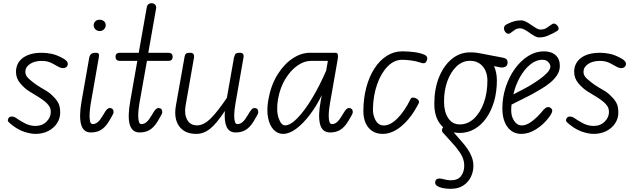

<svg xmlns="http://www.w3.org/2000/svg" viewBox="-20 -832 3984 1206"><path d="M203 9Q174 9 135.8 -3Q97.5 -15 62 -42Q43.5 -55.5 34 -65.5Q24.5 -75.5 33.5 -89.5Q39 -100 54 -100Q69 -100 84 -89Q101 -76.5 133.8 -58.8Q166.5 -41 203 -41Q245 -41 272 -67.8Q299 -94.5 299 -128Q299 -151.5 287.8 -167.2Q276.5 -183 262 -194.5Q246.5 -207.5 221 -223.2Q195.5 -239 165 -257.5Q134.5 -276.5 107.5 -308.2Q80.5 -340 80.5 -380.5Q80.5 -435.5 123.2 -468Q166 -500.5 243.5 -500.5Q272 -500.5 304.8 -493.8Q337.5 -487 376.5 -465Q396.5 -454 403 -441.8Q409.5 -429.5 402 -417Q395.5 -406.5 381 -404.5Q366.5 -402.5 348.5 -412Q336 -419 307.8 -434.2Q279.5 -449.5 243.5 -449.5Q196.5 -449.5 167.8 -429.8Q139 -410 139 -380.5Q139 -356.5 161.5 -336.8Q184 -317 207 -300.5Q237.5 -280.5 264.8 -265.2Q292 -250 315 -225.5Q334 -207.5 346 -185.2Q358 -163 358 -124.5Q358 -88 338 -57.5Q318 -27 283 -9Q248 9 203 9Z M606 -637Q590 -637 579.2 -647.8Q568.5 -658.5 568.5 -673.5Q568.5 -688 578.5 -698Q588.5 -708 606 -708Q621.5 -708 632.8 -698.8Q644 -689.5 644 -673.5Q644 -658.5 633 -647.8Q622 -637 606 -637ZM551 0Q526.5 0 511.2 -13Q496 -26 489.2 -51Q482.5 -76 483.2 -112Q484 -148 492 -194L540 -467Q542 -479 546.8 -486.5Q551.5 -494 560.2 -497.2Q569 -500.5 582 -500.5Q596.5 -500.5 600 -493.8Q603.5 -487 600.5 -470L549 -176Q545.5 -153 543.2 -124Q541 -95 544.8 -73.8Q548.5 -52.5 562 -52.5Q579.5 -52.5 594.2 -65Q609 -77.5 626 -106.5L634.5 -120.5Q644.5 -138.5 652.5 -146Q660.5 -153.5 670.5 -153.5Q680.5 -153.5 687 -147Q693.5 -140.5 693.5 -127.5Q693.5 -120 684 -104Q674.5 -88 663 -68Q641.5 -33 615 -16.5Q588.5 0 551 0Z M857 0Q832 0 816.5 -13.5Q801 -27 794.2 -52.5Q787.5 -78 788.8 -114.8Q790 -151.5 798.5 -198.5L842.5 -449.5H737Q719 -449.5 712.2 -456.5Q705.5 -463.5 705.5 -475.5Q705.5 -487 711.8 -493.8Q718 -500.5 736.5 -500.5H851.5L902 -786.5Q904.5 -799.5 912.8 -805.8Q921 -812 931 -812Q940.5 -812 947.8 -808Q955 -804 958.8 -796.5Q962.5 -789 960.5 -778.5L911.5 -500.5H1033.5Q1052 -500.5 1058.2 -493.8Q1064.5 -487 1064.5 -475.5Q1064.5 -463.5 1058.2 -456.5Q1052 -449.5 1033.5 -449.5H903L855.5 -182Q852.5 -165.5 850.2 -143.5Q848 -121.5 848.2 -100.8Q848.5 -80 853 -66.2Q857.5 -52.5 868 -52.5Q885.5 -52.5 900.2 -65Q915 -77.5 932 -106.5L940.5 -120.5Q950.5 -138.5 958.5 -146Q966.5 -153.5 976.5 -153.5Q986.5 -153.5 993 -147Q999.5 -140.5 999.5 -127.5Q999.5 -120 990 -104Q980.5 -88 969 -68Q947.5 -33 921 -16.5Q894.5 0 857 0Z M1213 9Q1139.5 9 1105 -39.5Q1070.5 -88 1085 -169.5L1139.5 -476Q1140.5 -482 1145 -491.2Q1149.5 -500.5 1173 -500.5Q1192 -500.5 1196.2 -491Q1200.5 -481.5 1199 -473L1145.5 -167.5Q1136.5 -116 1155.5 -80.2Q1174.5 -44.5 1218 -44.5Q1259.5 -44.5 1303.5 -88Q1347.5 -131.5 1405 -217.5L1450 -472Q1451 -477.5 1456.2 -489Q1461.5 -500.5 1484.5 -500.5Q1504 -500.5 1507.8 -491.5Q1511.5 -482.5 1510 -474L1459 -182Q1456 -165.5 1453.5 -143.5Q1451 -121.5 1451.2 -100.8Q1451.5 -80 1456 -66.2Q1460.5 -52.5 1471.5 -52.5Q1488.5 -52.5 1503.2 -65Q1518 -77.5 1535 -106.5L1543.5 -120.5Q1554 -138.5 1561.8 -146Q1569.5 -153.5 1579.5 -153.5Q1589.5 -153.5 1596 -147Q1602.5 -140.5 1602.5 -127.5Q1602.5 -120 1593.2 -104Q1584 -88 1572 -68Q1550.5 -33 1524 -16.5Q1497.5 0 1460.5 0Q1419.5 0 1403.5 -35.2Q1387.5 -70.5 1392.5 -135Q1338.5 -53.5 1298.5 -22.2Q1258.5 9 1213 9Z M1758 9Q1724 9 1698.8 -17.2Q1673.5 -43.5 1663.8 -92.2Q1654 -141 1666 -208Q1682.5 -298.5 1723.5 -364Q1764.5 -429.5 1818.2 -465Q1872 -500.5 1926.5 -500.5H2087Q2099.5 -500.5 2102 -489.2Q2104.5 -478 2101 -458.5L2052.5 -182Q2049.5 -165.5 2047 -143.5Q2044.5 -121.5 2044.8 -100.8Q2045 -80 2049.5 -66.2Q2054 -52.5 2065 -52.5Q2082 -52.5 2096.8 -65Q2111.5 -77.5 2128.5 -106.5L2137 -120.5Q2147.5 -138.5 2155.2 -146Q2163 -153.5 2173 -153.5Q2183 -153.5 2189.5 -147Q2196 -140.5 2196 -127.5Q2196 -120 2186.8 -104Q2177.5 -88 2165.5 -68Q2144 -33 2117.5 -16.5Q2091 0 2053.5 0Q2003.5 0 1990.2 -52.5Q1977 -105 1994.5 -198.5L2001.5 -235Q1968 -166 1926 -110.8Q1884 -55.5 1840.5 -23.2Q1797 9 1758 9ZM1770 -44.5Q1804 -44.5 1848.2 -90Q1892.5 -135.5 1939.5 -213.2Q1986.5 -291 2028.5 -387.5L2039.5 -449.5H1931.5Q1890.5 -449.5 1848.2 -420Q1806 -390.5 1773 -337Q1740 -283.5 1726.5 -211Q1714 -136.5 1730 -90.5Q1746 -44.5 1770 -44.5Z M2384.5 9Q2327 9 2294.8 -30Q2262.5 -69 2262.5 -134Q2262.5 -214 2280.8 -282.5Q2299 -351 2332 -402Q2365 -453 2409.5 -481.2Q2454 -509.5 2506.5 -509.5Q2542 -509.5 2579 -505Q2616 -500.5 2640.5 -490.5Q2651.5 -487 2657.2 -480.8Q2663 -474.5 2663.8 -466.8Q2664.5 -459 2660 -450Q2654.5 -436.5 2643.8 -435Q2633 -433.5 2615.5 -440.5Q2593.5 -448 2562.5 -452.2Q2531.5 -456.5 2506.5 -456.5Q2455.5 -456.5 2414.5 -414.5Q2373.5 -372.5 2349 -302.8Q2324.5 -233 2322.5 -149Q2321.5 -107.5 2339.5 -75.8Q2357.5 -44 2391 -44Q2433 -44 2478 -90Q2523 -136 2559 -210Q2563.5 -218.5 2573.2 -219.2Q2583 -220 2596 -213Q2606 -208 2610 -199.2Q2614 -190.5 2610 -183.5Q2565 -94 2505 -42.5Q2445 9 2384.5 9Z M2810.5 354Q2784 354 2762 349.5Q2740 345 2726.8 336.5Q2713.5 328 2713.5 316Q2713.5 298.5 2724.5 293Q2735.5 287.5 2752.5 290.5Q2767 293 2780.8 296.8Q2794.5 300.5 2810.5 300.5Q2856.5 300.5 2876.2 273.5Q2896 246.5 2896 209Q2896 181 2885.2 156.2Q2874.5 131.5 2852.5 103.5Q2836.5 83 2809.5 53.5Q2782.5 24 2762 1Q2752 -10.5 2758.8 -25.2Q2765.5 -40 2780 -40Q2787 -40 2792.8 -40.2Q2798.5 -40.5 2806.5 -29.5Q2814.5 -19 2829.5 -1Q2844.5 17 2860.8 35.2Q2877 53.5 2888 66.5Q2902.5 83 2917.8 105.2Q2933 127.5 2943.2 154Q2953.5 180.5 2953.5 210Q2953.5 246 2937.8 279Q2922 312 2890.5 333Q2859 354 2810.5 354Z M2868 3Q2793.5 3 2750.8 -45.8Q2708 -94.5 2708 -179.5Q2708 -273 2737.2 -346Q2766.5 -419 2817.2 -461Q2868 -503 2932 -503Q2941.5 -503 2950.8 -502.8Q2960 -502.5 2971 -501.2Q2982 -500 2995.5 -497Q2997.5 -497 3013.5 -493.8Q3029.5 -490.5 3061 -484.5Q3092.5 -478.5 3140 -469.5Q3156.5 -466 3162.5 -458.5Q3168.5 -451 3168.5 -440.5Q3168.5 -419.5 3153 -412.2Q3137.5 -405 3116 -410L3083 -417Q3091.5 -398.5 3096.2 -375.8Q3101 -353 3101 -327Q3101 -255.5 3083.5 -195.2Q3066 -135 3034.5 -90.5Q3003 -46 2960.5 -21.5Q2918 3 2868 3ZM2868 -50.5Q2918 -50.5 2957.2 -87.2Q2996.5 -124 3019 -186.2Q3041.5 -248.5 3041.5 -325.5Q3041.5 -380.5 3012 -415.2Q2982.5 -450 2932 -450Q2885 -450 2848.2 -415.5Q2811.5 -381 2790.2 -323Q2769 -265 2769 -194Q2769 -130.5 2795 -90.5Q2821 -50.5 2868 -50.5Z M3366 -597Q3353 -597 3337.8 -605.5Q3322.5 -614 3306.8 -625.5Q3291 -637 3275.8 -645.5Q3260.5 -654 3247 -654Q3228 -654 3214.8 -645.2Q3201.5 -636.5 3185.5 -624Q3178.5 -619 3171.5 -620Q3164.5 -621 3158.5 -626.2Q3152.5 -631.5 3149 -639.2Q3145.5 -647 3145.5 -655Q3145.5 -663.5 3150.8 -670.2Q3156 -677 3174.5 -685Q3192 -693.5 3211.2 -698.8Q3230.5 -704 3254 -704Q3268.5 -704 3284.8 -695.2Q3301 -686.5 3317 -675.2Q3333 -664 3347.8 -655.2Q3362.5 -646.5 3374.5 -646.5Q3399.5 -646.5 3413.5 -656.8Q3427.5 -667 3446.5 -679.5Q3457 -686.5 3466.8 -682.2Q3476.5 -678 3482.8 -669.2Q3489 -660.5 3489 -653.5Q3489 -644.5 3481.5 -639Q3474 -633.5 3456 -624Q3437.5 -615 3416.5 -606Q3395.5 -597 3366 -597Z M3255.5 9Q3199.5 9 3167.5 -34.5Q3135.5 -78 3135.5 -151Q3135.5 -221 3156.8 -285.5Q3178 -350 3214.5 -400.5Q3251 -451 3297.8 -480.2Q3344.5 -509.5 3396 -509.5Q3443 -509.5 3469.8 -485.5Q3496.5 -461.5 3496.5 -418.5Q3496.5 -387 3479.5 -360.8Q3462.5 -334.5 3436.5 -313.2Q3410.5 -292 3382.8 -275.5Q3355 -259 3333 -246.5Q3303.5 -230 3262.2 -209.8Q3221 -189.5 3193 -175Q3192 -166 3191.5 -156.8Q3191 -147.5 3191 -138Q3191 -100 3210 -72Q3229 -44 3257 -44Q3286.5 -44 3319.2 -68.5Q3352 -93 3382.5 -128.5Q3402 -154 3415.2 -158Q3428.5 -162 3438 -154.5Q3445 -150 3447.8 -143.2Q3450.5 -136.5 3446.2 -124.8Q3442 -113 3427 -93.5Q3393.5 -49 3347.2 -20Q3301 9 3255.5 9ZM3204.5 -239Q3226 -250.5 3251.5 -263.5Q3277 -276.5 3299.5 -289Q3335 -310 3366.5 -332.2Q3398 -354.5 3417.5 -375.5Q3437 -396.5 3437 -414Q3437 -428 3424 -442.2Q3411 -456.5 3387.5 -456.5Q3347 -456.5 3310.2 -426.5Q3273.5 -396.5 3245.8 -347Q3218 -297.5 3204.5 -239Z M3709 9Q3680 9 3641.8 -3Q3603.5 -15 3568 -42Q3549.5 -55.5 3540 -65.5Q3530.5 -75.5 3539.5 -89.5Q3545 -100 3560 -100Q3575 -100 3590 -89Q3607 -76.5 3639.8 -58.8Q3672.5 -41 3709 -41Q3751 -41 3778 -67.8Q3805 -94.5 3805 -128Q3805 -151.5 3793.8 -167.2Q3782.5 -183 3768 -194.5Q3752.5 -207.5 3727 -223.2Q3701.5 -239 3671 -257.5Q3640.5 -276.5 3613.5 -308.2Q3586.5 -340 3586.5 -380.5Q3586.5 -435.5 3629.2 -468Q3672 -500.5 3749.5 -500.5Q3778 -500.5 3810.8 -493.8Q3843.5 -487 3882.5 -465Q3902.5 -454 3909 -441.8Q3915.5 -429.5 3908 -417Q3901.5 -406.5 3887 -404.5Q3872.5 -402.5 3854.5 -412Q3842 -419 3813.8 -434.2Q3785.5 -449.5 3749.5 -449.5Q3702.5 -449.5 3673.8 -429.8Q3645 -410 3645 -380.5Q3645 -356.5 3667.5 -336.8Q3690 -317 3713 -300.5Q3743.5 -280.5 3770.8 -265.2Q3798 -250 3821 -225.5Q3840 -207.5 3852 -185.2Q3864 -163 3864 -124.5Q3864 -88 3844 -57.5Q3824 -27 3789 -9Q3754 9 3709 9Z"/></svg>

Font: Edu AU VIC WA NT Pre
Style: Regular
Weight: 400
Designer: Tina and Corey Anderson, Eben Sorkin, Mirko Velimirovic
Foundry: Google for Education
Version: Version 1.001